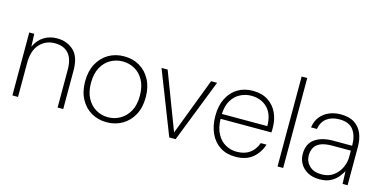

<svg xmlns="http://www.w3.org/2000/svg" viewBox="-71 -1096 2958 1485"><g transform="rotate(15 1407.5 -354.0)"><path d="M71 0V-504H111L115 -402Q141 -459 187.5 -487.5Q234 -516 291 -516Q372 -516 425 -467Q478 -418 478 -309V0H433V-302Q433 -390 394.5 -432.5Q356 -475 285 -475Q212 -475 164 -423Q116 -371 116 -272V0Z M827 12Q758 12 703.5 -20Q649 -52 617.5 -111Q586 -170 586 -252Q586 -333 618 -392.5Q650 -452 705 -484Q760 -516 829 -516Q899 -516 953.5 -484Q1008 -452 1039.5 -392.5Q1071 -333 1071 -252Q1071 -170 1039 -111Q1007 -52 951.5 -20Q896 12 827 12ZM827 -28Q878 -28 923 -53Q968 -78 996 -127.5Q1024 -177 1024 -252Q1024 -326 996.5 -376Q969 -426 924.5 -450.5Q880 -475 829 -475Q778 -475 733 -450.5Q688 -426 660.5 -376Q633 -326 633 -252Q633 -177 660.5 -127.5Q688 -78 732 -53Q776 -28 827 -28Z M1327 0 1130 -504H1179L1353 -47L1527 -504H1575L1378 0Z M1858 12Q1787 12 1735.5 -21Q1684 -54 1656 -114Q1628 -174 1628 -255Q1628 -336 1657.5 -394.5Q1687 -453 1739 -484.5Q1791 -516 1860 -516Q1933 -516 1982.5 -483.5Q2032 -451 2056.5 -397.5Q2081 -344 2081 -282Q2081 -272 2081 -263Q2081 -254 2080 -242H1673Q1675 -169 1701 -121.5Q1727 -74 1768.5 -51Q1810 -28 1858 -28Q1921 -28 1962 -57.5Q2003 -87 2022 -141H2068Q2047 -74 1995.5 -31Q1944 12 1858 12ZM1858 -476Q1812 -476 1770.5 -455Q1729 -434 1702.5 -391Q1676 -348 1673 -281H2037Q2036 -378 1986 -427Q1936 -476 1858 -476Z M2194 0V-720H2239V0Z M2532 12Q2475 12 2436 -10Q2397 -32 2377 -67.5Q2357 -103 2357 -144Q2357 -226 2412 -265Q2467 -304 2558 -304H2710Q2710 -384 2675.5 -430Q2641 -476 2563 -476Q2502 -476 2462.5 -446.5Q2423 -417 2413 -359H2366Q2373 -411 2401.5 -446Q2430 -481 2472 -498.5Q2514 -516 2563 -516Q2632 -516 2674 -488.5Q2716 -461 2735.5 -414.5Q2755 -368 2755 -309V0H2715L2711 -101Q2699 -79 2678 -52.5Q2657 -26 2621.5 -7Q2586 12 2532 12ZM2537 -29Q2594 -29 2632.5 -57.5Q2671 -86 2690.5 -128.5Q2710 -171 2710 -212V-265H2562Q2502 -265 2467.5 -249.5Q2433 -234 2419 -207Q2405 -180 2405 -145Q2405 -97 2439.5 -63Q2474 -29 2537 -29Z"/></g></svg>

Font: DM Sans ExtraLight
Style: Regular
Weight: 200
Designer: Colophon Foundry, Jonny Pinhorn
Foundry: Colophon Foundry
Version: Version 4.004; ttfautohint (v1.8.4.7-5d5b)